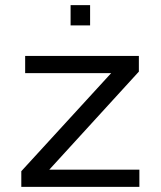

<svg xmlns="http://www.w3.org/2000/svg" viewBox="-20 -728 626 748"><path d="M63 0V-61L413 -443H78V-510H521V-449L172 -67H523V0ZM255 -629V-708H331V-629Z"/></svg>

Font: Saira Expanded
Style: Regular
Weight: 400
Width: 7
Designer: Hector Gatti with collaboration of the Omnibus-Type team
Foundry: Omnibus-Type
Version: Version 1.100; ttfautohint (v1.8.3)